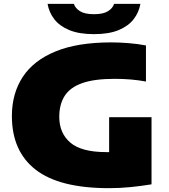

<svg xmlns="http://www.w3.org/2000/svg" viewBox="-20 -971 879 1001"><path d="M548 10Q290 10 166 -86.2Q42 -182.5 42 -366Q42 -483.5 98.5 -569.8Q155 -656 269.8 -703Q384.5 -750 560 -750Q601.5 -750 649.5 -746.2Q697.5 -742.5 741 -734V-546Q665 -560 578 -560Q471.5 -560 408.2 -537.5Q345 -515 317 -470.8Q289 -426.5 289 -362Q289 -276.5 347 -227.2Q405 -178 534 -178Q541.5 -178 549 -178V-360H770V-10Q715.5 -1 660.2 4.5Q605 10 548 10ZM470 -793Q392 -793 341 -814.2Q290 -835.5 262.8 -871.2Q235.5 -907 228 -951H365Q372.5 -928 397.2 -912.5Q422 -897 470 -897Q518 -897 542.8 -912.5Q567.5 -928 575 -951H712Q704.5 -907 677 -871.2Q649.5 -835.5 598.8 -814.2Q548 -793 470 -793Z"/></svg>

Font: Encode Sans Expanded Expanded Black
Style: Regular
Weight: 900
Width: 7
Designer: Multiple Designers
Foundry: Impallari Type
Version: Version 3.000; ttfautohint (v1.8.3) -l 8 -r 50 -G 200 -x 14 